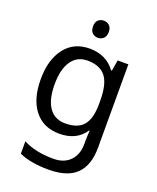

<svg xmlns="http://www.w3.org/2000/svg" viewBox="-174 -838 963 1180"><g transform="rotate(20 307.5 -248.5)"><path d="M275 -546Q328 -546 370.5 -526Q413 -506 443 -465H448L460 -536H530V9Q530 124 471.5 182Q413 240 290 240Q172 240 97 206V125Q176 167 295 167Q364 167 403.5 126.5Q443 86 443 16V-5Q443 -17 444 -39.5Q445 -62 446 -71H442Q388 10 276 10Q172 10 113.5 -63Q55 -136 55 -267Q55 -395 113.5 -470.5Q172 -546 275 -546ZM287 -472Q220 -472 183 -418.5Q146 -365 146 -266Q146 -167 182.5 -114.5Q219 -62 289 -62Q370 -62 407 -105.5Q444 -149 444 -246V-267Q444 -377 406 -424.5Q368 -472 287 -472ZM298 -737Q318 -737 333.5 -723.5Q349 -710 349 -681Q349 -653 333.5 -639Q318 -625 298 -625Q276 -625 261 -639Q246 -653 246 -681Q246 -710 261 -723.5Q276 -737 298 -737Z"/></g></svg>

Font: Noto Sans Symbols 2
Style: Regular
Weight: 400
Designer: Monotype Design Team
Foundry: Monotype Imaging Inc.
Version: Version 2.008; ttfautohint (v1.8.4.7-5d5b)